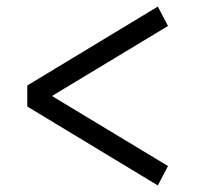

<svg xmlns="http://www.w3.org/2000/svg" viewBox="-20 -587 604 584"><path d="M63 -263V-327L460 -567L491 -508L138 -295L491 -82L460 -23Z"/></svg>

Font: Maitree
Style: Regular
Weight: 400
Designer: CadsonDemak Team
Foundry: CadsonDemak
Version: Version 1.000